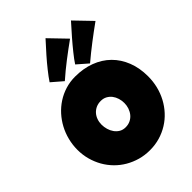

<svg xmlns="http://www.w3.org/2000/svg" viewBox="-264 -1067 1167 1167"><g transform="rotate(-45 320.0 -483.5)"><path d="M628.4 -344.7Q628.4 -300.3 618.2 -259Q607.9 -217.8 588.6 -181.6Q569.3 -145.5 541.7 -115.5Q514.2 -85.4 479.7 -64Q445.3 -42.5 404.8 -30.5Q364.3 -18.6 318.8 -18.6Q274.9 -18.6 235.1 -29.8Q195.3 -41 160.6 -61.3Q126 -81.5 97.9 -110.1Q69.8 -138.7 50 -173.6Q30.3 -208.5 19.3 -248.5Q8.3 -288.6 8.3 -332Q8.3 -374.5 18.6 -415.3Q28.8 -456.1 48.1 -492.2Q67.4 -528.3 94.7 -558.6Q122.1 -588.9 156 -610.8Q189.9 -632.8 229.5 -645Q269 -657.2 313 -657.2Q383.8 -657.2 442.1 -635.3Q500.5 -613.3 541.7 -572.5Q583 -531.7 605.7 -473.9Q628.4 -416 628.4 -344.7ZM411.6 -332Q411.6 -353 405.5 -372.8Q399.4 -392.6 387.7 -408Q376 -423.3 358.6 -432.9Q341.3 -442.4 318.8 -442.4Q295.9 -442.4 277.8 -434.1Q259.8 -425.8 246.8 -411.4Q233.9 -397 227.1 -377.7Q220.2 -358.4 220.2 -336.9Q220.2 -316.4 226.1 -295.9Q231.9 -275.4 243.7 -258.8Q255.4 -242.2 272.7 -231.9Q290 -221.7 313 -221.7Q335.9 -221.7 354.2 -230.7Q372.6 -239.7 385.3 -255.1Q397.9 -270.5 404.8 -290.5Q411.6 -310.5 411.6 -332ZM454.6 -841.8Q401.4 -803.7 350.1 -764.4Q298.8 -725.1 249.5 -681.6L179.2 -742.2Q187.5 -755.4 199.5 -771.2Q211.4 -787.1 224.9 -804.2Q238.3 -821.3 252.9 -838.6Q267.6 -856 281.7 -872.1Q314.5 -909.7 351.1 -949.2ZM640.1 -808.6Q586.9 -770.5 535.9 -731.4Q484.9 -692.4 434.1 -649.4L365.7 -709Q374 -722.2 385.7 -737.8Q397.5 -753.4 411.1 -770.5Q424.8 -787.6 439.2 -804.9Q453.6 -822.3 467.8 -838.4Q500.5 -876 536.6 -916Z"/></g></svg>

Font: Luckiest Guy
Style: Regular
Weight: 400
Designer: Astigmatic (AOETI)
Foundry: Astigmatic (AOETI)
Version: Version 1.000